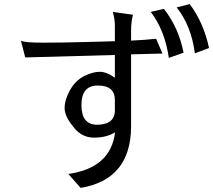

<svg xmlns="http://www.w3.org/2000/svg" viewBox="-20 -873 1040 936"><path d="M540 -385V-327Q534 -265 453 -265Q377 -265 377 -361Q377 -457 458 -456Q540 -456 540 -385ZM82 -675 103 -593 540 -605V-494Q500 -523 466 -523Q433 -523 390 -502Q347 -480 321 -433Q295 -386 295 -346Q295 -307 335 -258Q376 -202 438 -202Q499 -202 541 -228Q520 -54 313 -25L373 43Q619 2 619 -258V-608L772 -612L741 -684Q684 -678 619 -675Q619 -683 619 -723Q619 -764 628 -801L530 -815Q540 -779 540 -749V-672L391 -668Q279 -665 188 -665Q97 -665 82 -675ZM715 -815Q784 -724 803 -591L875 -616Q851 -738 779 -830ZM905 -853 841 -837Q912 -749 930 -613L999 -639Q973 -762 905 -853Z"/></svg>

Font: Sawarabi Gothic
Style: Regular
Weight: 400
Designer: mshio (mshio@users.sourceforge.jp)
Version: Version 20141215